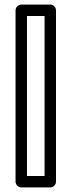

<svg xmlns="http://www.w3.org/2000/svg" viewBox="-20 -795 317 840"><path d="M175 -25H98V-725H175ZM200 25C211 25 225 15 225 0V-750C225 -761 215 -775 200 -775H73C62 -775 48 -765 48 -750V0C48 11 58 25 73 25Z"/></svg>

Font: Asimov
Style: NarOu
Weight: 500
Designer: Google
Version: Version 2.000980; 2014